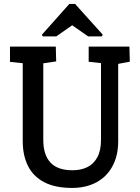

<svg xmlns="http://www.w3.org/2000/svg" viewBox="-20 -920 690 944"><path d="M334 4Q251.6 4 197.9 -23.9Q144.1 -51.7 118 -103.5Q91.8 -155.2 91.8 -226.1V-609.2L29.1 -615.8V-691H254.3L256.2 -618.2L192.8 -608.7V-232.4Q192.8 -159.3 227.8 -121.1Q262.8 -82.9 336.8 -82.9Q377.8 -82.9 409.1 -98.2Q440.4 -113.4 458.5 -146.7Q476.6 -180 476.6 -232.9V-609.7L416 -616.3V-691H616.3L618.2 -616.7L561.1 -606V-226.1Q561.1 -154.8 533 -102.8Q504.8 -50.8 453.8 -23.4Q402.8 4 334 4ZM190.4 -740.9 185.9 -749.1 320.7 -900.5H349.3L485.2 -749.5L480.6 -740.9H413.6L335 -795.8L256.4 -740.9Z"/></svg>

Font: Kreon Light
Style: Regular
Weight: 300
Designer: Julia Petretta
Foundry: Julia Petretta and Eli Heuer
Version: Version 2.002